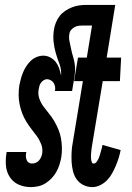

<svg xmlns="http://www.w3.org/2000/svg" viewBox="-20 -755 540 783"><path d="M106 8Q80 8 57.5 -1.5Q35 -11 21 -31.5Q7 -52 4.5 -77Q2 -102 6 -128L7 -135H87V-133Q85 -125 85.5 -117.5Q86 -110 88.5 -103Q91 -96 97 -92Q103 -88 110 -88Q118 -88 125.5 -91Q133 -94 138.5 -100Q144 -106 147.5 -114Q151 -122 152 -129Q155 -149 148 -167Q141 -185 130 -200Q119 -215 108 -229Q97 -243 87 -259.5Q77 -276 70.5 -293Q64 -310 60 -329.5Q56 -349 56 -368.5Q56 -388 59 -408Q62 -422 65.5 -435Q69 -448 74.5 -461Q80 -474 88 -486Q96 -498 106 -507.5Q116 -517 129.5 -522.5Q143 -528 157 -528Q172 -528 185.5 -520.5Q199 -513 207.5 -502Q216 -491 221 -477Q226 -463 229 -447Q231 -472 222.5 -494Q214 -516 207.5 -538.5Q201 -561 198.5 -585Q196 -609 200 -634Q202 -648 208 -663Q214 -678 223.5 -690Q233 -702 246.5 -711Q260 -720 274.5 -725.5Q289 -731 303.5 -733Q318 -735 332 -735H410L396 -651H318Q310 -651 301.5 -650Q293 -649 285 -645Q277 -641 270.5 -633.5Q264 -626 263 -617Q260 -601 263.5 -586Q267 -571 270 -555.5Q273 -540 277.5 -525.5Q282 -511 284.5 -495.5Q287 -480 286 -464Q285 -448 282 -432L274 -384H204Q206 -393 204.5 -401.5Q203 -410 199 -416.5Q195 -423 187.5 -427.5Q180 -432 171 -432Q165 -432 158.5 -428Q152 -424 147.5 -418Q143 -412 141 -405.5Q139 -399 138 -392Q134 -372 140 -354Q146 -336 157 -321Q168 -306 180 -291.5Q192 -277 201 -261.5Q210 -246 217.5 -228.5Q225 -211 228.5 -192Q232 -173 232.5 -153Q233 -133 230 -114Q227 -98 222.5 -83.5Q218 -69 210 -54.5Q202 -40 190.5 -28Q179 -16 165.5 -7.5Q152 1 136.5 4.5Q121 8 106 8ZM357 8Q337 8 320 -0.5Q303 -9 292.5 -24Q282 -39 277.5 -57.5Q273 -76 272 -95.5Q271 -115 272 -135Q273 -155 277 -175L318 -424H282L298 -520H334L369 -735H450L415 -520H474L469 -424H399L355 -159Q354 -154 353.5 -149Q353 -144 352.5 -139.5Q352 -135 351.5 -130Q351 -125 351 -120.5Q351 -116 351 -111Q351 -106 352 -101.5Q353 -97 355 -92.5Q357 -88 362 -88Q369 -88 374 -95Q379 -102 382 -108.5Q385 -115 387 -122Q389 -129 391 -136Q393 -143 395 -150Q397 -157 398 -164L472 -143Q469 -127 464 -111Q459 -95 452.5 -79.5Q446 -64 437.5 -48.5Q429 -33 417 -20.5Q405 -8 389 0Q373 8 357 8Z"/></svg>

Font: Iosevka Curly
Style: Bold Italic
Weight: 700
Italic angle: -9°
Monospace: yes
Designer: Belleve Invis
Foundry: Belleve Invis
Version: Version 22.1.2; ttfautohint (v1.8.4)